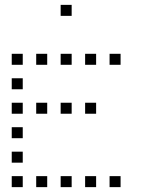

<svg xmlns="http://www.w3.org/2000/svg" viewBox="-20 -793 640 785"><path d="M229 -773Q228 -773 228 -773Q228 -773 228 -772V-729Q228 -728 228 -728Q228 -728 229 -728H272Q273 -728 273 -728Q273 -728 273 -729V-772Q273 -773 273 -773Q273 -773 272 -773ZM29 -573Q28 -573 28 -573Q28 -573 28 -572V-529Q28 -528 28 -528Q28 -528 29 -528H72Q73 -528 73 -528Q73 -528 73 -529V-572Q73 -573 73 -573Q73 -573 72 -573ZM129 -573Q128 -573 128 -573Q128 -573 128 -572V-529Q128 -528 128 -528Q128 -528 129 -528H172Q173 -528 173 -528Q173 -528 173 -529V-572Q173 -573 173 -573Q173 -573 172 -573ZM229 -573Q228 -573 228 -573Q228 -573 228 -572V-529Q228 -528 228 -528Q228 -528 229 -528H272Q273 -528 273 -528Q273 -528 273 -529V-572Q273 -573 273 -573Q273 -573 272 -573ZM329 -573Q328 -573 328 -573Q328 -573 328 -572V-529Q328 -528 328 -528Q328 -528 329 -528H372Q373 -528 373 -528Q373 -528 373 -529V-572Q373 -573 373 -573Q373 -573 372 -573ZM429 -573Q428 -573 428 -573Q428 -573 428 -572V-529Q428 -528 428 -528Q428 -528 429 -528H472Q473 -528 473 -528Q473 -528 473 -529V-572Q473 -573 473 -573Q473 -573 472 -573ZM29 -473Q28 -473 28 -473Q28 -473 28 -472V-429Q28 -428 28 -428Q28 -428 29 -428H72Q73 -428 73 -428Q73 -428 73 -429V-472Q73 -473 73 -473Q73 -473 72 -473ZM29 -373Q28 -373 28 -373Q28 -373 28 -372V-329Q28 -328 28 -328Q28 -328 29 -328H72Q73 -328 73 -328Q73 -328 73 -329V-372Q73 -373 73 -373Q73 -373 72 -373ZM129 -373Q128 -373 128 -373Q128 -373 128 -372V-329Q128 -328 128 -328Q128 -328 129 -328H172Q173 -328 173 -328Q173 -328 173 -329V-372Q173 -373 173 -373Q173 -373 172 -373ZM229 -373Q228 -373 228 -373Q228 -373 228 -372V-329Q228 -328 228 -328Q228 -328 229 -328H272Q273 -328 273 -328Q273 -328 273 -329V-372Q273 -373 273 -373Q273 -373 272 -373ZM329 -373Q328 -373 328 -373Q328 -373 328 -372V-329Q328 -328 328 -328Q328 -328 329 -328H372Q373 -328 373 -328Q373 -328 373 -329V-372Q373 -373 373 -373Q373 -373 372 -373ZM29 -273Q28 -273 28 -273Q28 -273 28 -272V-229Q28 -228 28 -228Q28 -228 29 -228H72Q73 -228 73 -228Q73 -228 73 -229V-272Q73 -273 73 -273Q73 -273 72 -273ZM29 -173Q28 -173 28 -173Q28 -173 28 -172V-129Q28 -128 28 -128Q28 -128 29 -128H72Q73 -128 73 -128Q73 -128 73 -129V-172Q73 -173 73 -173Q73 -173 72 -173ZM29 -73Q28 -73 28 -73Q28 -73 28 -72V-29Q28 -28 28 -28Q28 -28 29 -28H72Q73 -28 73 -28Q73 -28 73 -29V-72Q73 -73 73 -73Q73 -73 72 -73ZM129 -73Q128 -73 128 -73Q128 -73 128 -72V-29Q128 -28 128 -28Q128 -28 129 -28H172Q173 -28 173 -28Q173 -28 173 -29V-72Q173 -73 173 -73Q173 -73 172 -73ZM229 -73Q228 -73 228 -73Q228 -73 228 -72V-29Q228 -28 228 -28Q228 -28 229 -28H272Q273 -28 273 -28Q273 -28 273 -29V-72Q273 -73 273 -73Q273 -73 272 -73ZM329 -73Q328 -73 328 -73Q328 -73 328 -72V-29Q328 -28 328 -28Q328 -28 329 -28H372Q373 -28 373 -28Q373 -28 373 -29V-72Q373 -73 373 -73Q373 -73 372 -73ZM429 -73Q428 -73 428 -73Q428 -73 428 -72V-29Q428 -28 428 -28Q428 -28 429 -28H472Q473 -28 473 -28Q473 -28 473 -29V-72Q473 -73 473 -73Q473 -73 472 -73Z"/></svg>

Font: Doto Light
Style: Regular
Weight: 300
Monospace: yes
Version: Version 1.000